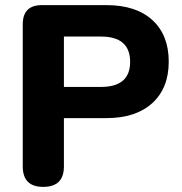

<svg xmlns="http://www.w3.org/2000/svg" viewBox="-20 -725 710 751"><path d="M149 6Q69 6 69 -74V-630Q69 -705 144 -705H396Q512 -705 576 -646.5Q640 -588 640 -484Q640 -380 575.5 -321.5Q511 -263 396 -263H230V-74Q230 6 149 6ZM230 -385H375Q489 -385 489 -483Q489 -582 375 -582H230Z"/></svg>

Font: Nunito VF Beta Light
Style: Regular
Weight: 300
Designer: Vernon Adams
Foundry: newtypography
Version: Version 3.001